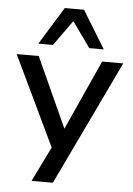

<svg xmlns="http://www.w3.org/2000/svg" viewBox="-62 -807 716 1032"><g transform="rotate(5 296.5 -290.5)"><path d="M148 180 256 -40V25L9 -492H128L308 -96H291L470 -492H584L263 180ZM120 -558 245 -761H349L473 -558H395L297 -695L199 -558Z"/></g></svg>

Font: Nunito Sans 10pt SemiExpanded SemiBold
Style: Regular
Weight: 600
Width: 6
Designer: Vernon Adams
Foundry: Vernon Adams
Version: Version 3.101;gftools[0.9.27]